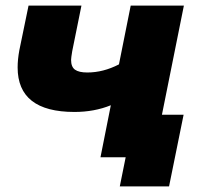

<svg xmlns="http://www.w3.org/2000/svg" viewBox="-20 -562 716 686"><path d="M637 -542 528 0H339L376 -186Q317 -162 246 -162Q43 -162 43 -321Q43 -349 49 -382L82 -542H271L238 -379Q234 -355 234 -348Q234 -323 248 -313Q262 -303 292 -303Q349 -303 405 -332L447 -542ZM636 -152 584 104H408L429 0H339L370 -152Z"/></svg>

Font: Montserrat Alternates ExtraBold
Style: Italic
Weight: 800
Italic angle: -11.3°
Designer: Julieta Ulanovsky
Foundry: Julieta Ulanovsky
Version: Version 7.200